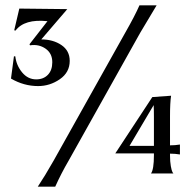

<svg xmlns="http://www.w3.org/2000/svg" viewBox="-20 -696 711 716"><path d="M33 -583 52 -664 231 -662 134 -549Q178 -549 209 -528Q240 -507 240 -469Q240 -426 203 -400.5Q166 -375 122 -375Q69 -375 21 -403L32 -486H37Q41 -452 62.5 -426Q84 -400 115 -400Q142 -400 158.5 -417Q175 -434 175 -464Q175 -497 150 -514.5Q125 -532 92 -527L90 -531L157 -617Q71 -626 38 -582ZM618 -339Q614 -313 614 -262V-154Q633 -154 651 -157V-120Q633 -123 614 -123V-117Q614 -93 617 -76.5Q620 -60 623 -54.5Q626 -49 627 -49H543Q554 -64 554 -117V-124H410L548 -334ZM463 -152H554V-260Q554 -290 553 -304ZM186 0H121Q147 -39 180 -97L447 -574Q483 -637 500 -676H564Q508 -582 503 -574L236 -97Q208 -49 186 0Z"/></svg>

Font: Coconat
Style: Regular
Weight: 400
Designer: Sara Lavazza
Foundry: Collletttivo
Version: Version 1.000;Glyphs 3.2 (3217)